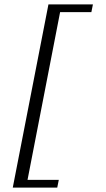

<svg xmlns="http://www.w3.org/2000/svg" viewBox="-20 -715 480 872"><path d="M38 137 200 -695H402L395 -660H253L105 102H247L240 137Z"/></svg>

Font: Wittgenstein-Italic Regular
Style: Italic
Weight: 400
Italic angle: -11°
Designer: Jörg Drees
Foundry: Jörg Drees
Version: Version 1.000; ttfautohint (v1.8.4.7-5d5b)